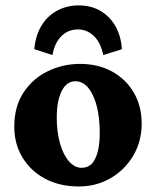

<svg xmlns="http://www.w3.org/2000/svg" viewBox="-20 -674 570 702"><path d="M268.6 7.8Q199.2 7.8 146 -20Q92.8 -47.9 62.5 -97.7Q32.2 -147.5 32.2 -210.9Q32.2 -285.2 66.4 -336.4Q100.6 -387.7 155.8 -414.1Q210.9 -440.4 272.5 -440.4Q338.9 -440.4 389.6 -412.6Q440.4 -384.8 469.2 -335.4Q498 -286.1 498 -221.7Q498 -157.2 467.3 -105Q436.5 -52.7 384.3 -22.5Q332 7.8 268.6 7.8ZM278.3 -60.5Q300.8 -60.5 314.9 -74.7Q329.1 -88.9 336.9 -117.7Q344.7 -146.5 344.7 -186.5Q344.7 -271.5 320.3 -324.2Q295.9 -377 255.9 -377Q223.6 -377 205.6 -341.3Q187.5 -305.7 187.5 -243.2Q187.5 -192.4 199.2 -150.4Q210.9 -108.4 231.9 -84.5Q252.9 -60.5 278.3 -60.5ZM171.9 -472.7 105.5 -494.1Q109.4 -542 130.4 -578.1Q151.4 -614.3 187.5 -634.3Q223.6 -654.3 267.6 -654.3Q335 -654.3 377.9 -610.4Q420.9 -566.4 425.8 -494.1L357.4 -472.7Q348.6 -517.6 323.7 -542Q298.8 -566.4 264.6 -566.4Q229.5 -566.4 204.6 -542Q179.7 -517.6 171.9 -472.7Z"/></svg>

Font: Crimson Pro ExtraBold
Style: Regular
Weight: 800
Designer: Jacques Le Bailly
Foundry: Baron von Fonthausen
Version: Version 1.003